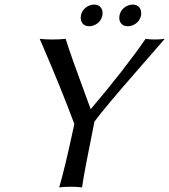

<svg xmlns="http://www.w3.org/2000/svg" viewBox="-20 -818 742 841"><path d="M334.5 -750Q340.8 -780.8 371.6 -793.9Q382.3 -797.9 391.6 -797.9Q420.4 -797.9 428.2 -771.5Q430.7 -760.7 428.2 -750Q421.4 -718.8 390.1 -706.5Q380.4 -703.1 371.6 -703.1Q341.8 -703.1 334.5 -730Q332.5 -739.7 334.5 -750ZM503.4 -750Q509.8 -780.8 540.5 -793.9Q551.3 -797.9 560.5 -797.9Q589.4 -797.9 597.2 -771.5Q599.6 -760.7 597.7 -750Q590.8 -718.8 559.1 -706.5Q549.3 -703.1 540.5 -703.1Q510.7 -703.1 503.4 -730Q501.5 -739.7 503.4 -750ZM393.6 -285.2Q346.7 -53.7 339.4 2.9Q321.8 0 290 0Q258.3 0 239.3 2.9Q262.7 -74.7 305.7 -274.9Q248 -429.7 163.6 -625.5Q157.7 -639.6 153.8 -647.9Q179.2 -645 210 -645Q241.7 -645 267.6 -647.9Q286.6 -584.5 368.2 -364.3Q373 -351.1 377.4 -339.8Q526.9 -516.1 617.7 -647.9Q635.3 -645 659.2 -645Q682.1 -645 701.7 -647.9Q660.2 -600.1 591.3 -521Q436.5 -344.2 393.6 -285.2Z"/></svg>

Font: Linux Biolinum Slanted O
Style: Slanted
Weight: 400
Designer: Philipp H. Poll
Foundry: Philipp H. Poll
Version: Version 1.0.4